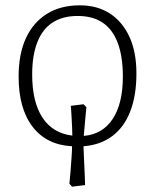

<svg xmlns="http://www.w3.org/2000/svg" viewBox="-20 -537 583 722"><path d="M251 165 241 154Q243 137 245 110Q247 83 249 56Q251 29 251 13Q155 8 102.5 -60.5Q50 -129 50 -249Q50 -334 77.5 -393.5Q105 -453 156.5 -485Q208 -517 280 -517Q346 -517 393.5 -486Q441 -455 467 -398Q493 -341 493 -261Q493 -178 470 -118.5Q447 -59 402.5 -25.5Q358 8 294 13Q295 33 296 62Q297 91 298.5 117.5Q300 144 300 159ZM295 -26Q366 -32 404 -90Q442 -148 442 -249Q442 -324 423 -375Q404 -426 366.5 -451.5Q329 -477 272 -477Q216 -477 178 -452.5Q140 -428 120.5 -378.5Q101 -329 101 -257Q101 -154 139.5 -95Q178 -36 252 -27Q252 -42 251 -60.5Q250 -79 249 -100Q248 -121 246 -139L294 -145L305 -134Q304 -123 302 -104.5Q300 -86 298.5 -65.5Q297 -45 295 -26Z"/></svg>

Font: Literata ExtraLight
Style: Regular
Weight: 250
Designer: Latin by Veronika Burian and Jose Scaglione. Greek by Irene Vlachou. Cyrillic by Vera Evstafieva.
Foundry: TypeTogether
Version: Version 3.103;gftools[0.9.29]